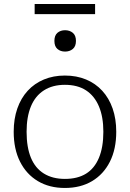

<svg xmlns="http://www.w3.org/2000/svg" viewBox="-20 -922 645 953"><path d="M557 -268Q557 -182 525.5 -119.5Q494 -57 437 -23Q380 11 302 11Q225 11 168 -23Q111 -57 79.5 -119.5Q48 -182 48 -268Q48 -332 66 -383.5Q84 -435 117.5 -471.5Q151 -508 198 -527.5Q245 -547 302 -547Q360 -547 407 -527.5Q454 -508 487.5 -471.5Q521 -435 539 -383.5Q557 -332 557 -268ZM112 -268Q112 -191 133.5 -139Q155 -87 198 -60.5Q241 -34 302 -34Q365 -34 407 -60Q449 -86 471 -138.5Q493 -191 493 -268Q493 -342 471 -394Q449 -446 407 -473.5Q365 -501 302 -501Q241 -501 198 -473.5Q155 -446 133.5 -394Q112 -342 112 -268ZM303 -666Q280 -666 265 -679Q250 -692 250 -719Q250 -746 265 -759Q280 -772 303 -772Q326 -772 341.5 -759Q357 -746 357 -719Q357 -692 341.5 -679Q326 -666 303 -666ZM152 -902H452V-852H152Z"/></svg>

Font: Roboto Serif 20pt ExtraLight
Style: Regular
Weight: 250
Version: Version 1.008